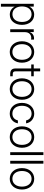

<svg xmlns="http://www.w3.org/2000/svg" viewBox="1598 -2366 972 4208"><g transform="rotate(90 2084.0 -262.0)"><path d="M63 204.1H125.5V-97.7H126.5C158.2 -30.8 222.7 9.3 300.3 9.3C432.6 9.3 524.9 -98.1 524.9 -257.8C524.9 -417.5 432.1 -524.9 300.3 -524.9C222.7 -524.9 153.8 -484.4 125 -418.5H124.5V-515.6H63ZM291.5 -48.3C188 -48.3 121.1 -130.4 121.1 -257.8C121.1 -385.3 188 -467.8 291.5 -467.8C389.6 -467.8 461.4 -392.1 461.4 -257.8C461.4 -123.5 389.6 -48.3 291.5 -48.3Z M622.1 0H684.6V-322.3C684.6 -412.1 740.7 -460.9 811 -460.9C829.1 -460.9 842.8 -458.5 848.6 -457V-520C842.3 -520.5 833.5 -522 821.3 -522C753.4 -522 704.6 -485.4 683.6 -429.7H682.1V-515.6H622.1Z M1119.1 10.3C1258.8 10.3 1354 -101.1 1354 -257.3C1354 -414.1 1258.8 -525.9 1119.1 -525.9C979.5 -525.9 884.3 -414.1 884.3 -257.3C884.3 -101.1 979.5 10.3 1119.1 10.3ZM1119.1 -47.4C1014.2 -47.4 947.8 -131.3 947.8 -257.3C947.8 -383.3 1014.6 -468.3 1119.1 -468.3C1223.6 -468.3 1290.5 -383.3 1290.5 -257.3C1290.5 -131.8 1224.1 -47.4 1119.1 -47.4Z M1481 -656.2V-515.6H1393.1V-460.4H1481V-109.9C1481 -37.1 1521.5 0 1601.6 0H1651.4V-55.2H1606.9C1561.5 -55.2 1543.9 -72.3 1543.9 -115.7V-460.4H1651.4V-515.6H1543.9V-656.2Z M1931.6 10.3C2071.3 10.3 2166.5 -101.1 2166.5 -257.3C2166.5 -414.1 2071.3 -525.9 1931.6 -525.9C1792 -525.9 1696.8 -414.1 1696.8 -257.3C1696.8 -101.1 1792 10.3 1931.6 10.3ZM1931.6 -47.4C1826.7 -47.4 1760.3 -131.3 1760.3 -257.3C1760.3 -383.3 1827.1 -468.3 1931.6 -468.3C2036.1 -468.3 2103 -383.3 2103 -257.3C2103 -131.8 2036.6 -47.4 1931.6 -47.4Z M2469.7 10.3C2582.5 10.3 2667 -64.9 2683.6 -168H2618.7C2601.6 -94.7 2552.2 -47.4 2469.7 -47.4C2364.7 -47.4 2298.3 -131.3 2298.3 -257.3C2298.3 -383.3 2365.2 -468.3 2469.7 -468.3C2551.3 -468.3 2605 -418.9 2619.6 -347.7H2683.6C2667 -452.1 2583 -525.9 2469.7 -525.9C2330.1 -525.9 2234.9 -414.1 2234.9 -257.3C2234.9 -101.1 2330.1 10.3 2469.7 10.3Z M2983.9 10.3C3123.5 10.3 3218.8 -101.1 3218.8 -257.3C3218.8 -414.1 3123.5 -525.9 2983.9 -525.9C2844.2 -525.9 2749 -414.1 2749 -257.3C2749 -101.1 2844.2 10.3 2983.9 10.3ZM2983.9 -47.4C2878.9 -47.4 2812.5 -131.3 2812.5 -257.3C2812.5 -383.3 2879.4 -468.3 2983.9 -468.3C3088.4 -468.3 3155.3 -383.3 3155.3 -257.3C3155.3 -131.8 3088.9 -47.4 2983.9 -47.4Z M3378.4 -727.5H3315.9V0H3378.4Z M3566.9 -727.5H3504.4V0H3566.9Z M3898.9 10.3C4038.6 10.3 4133.8 -101.1 4133.8 -257.3C4133.8 -414.1 4038.6 -525.9 3898.9 -525.9C3759.3 -525.9 3664.1 -414.1 3664.1 -257.3C3664.1 -101.1 3759.3 10.3 3898.9 10.3ZM3898.9 -47.4C3793.9 -47.4 3727.5 -131.3 3727.5 -257.3C3727.5 -383.3 3794.4 -468.3 3898.9 -468.3C4003.4 -468.3 4070.3 -383.3 4070.3 -257.3C4070.3 -131.8 4003.9 -47.4 3898.9 -47.4Z"/></g></svg>

Font: Raveo Display Display Light
Style: Regular
Weight: 300
Designer: Jakub Foglar, Rasmus Andersson (Inter)
Foundry: Jakubfoglar.com
Version: Version 1.100;Glyphs 3.2.3 (3260)